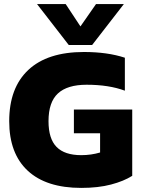

<svg xmlns="http://www.w3.org/2000/svg" viewBox="-20 -908 691 938"><path d="M161 -888H301L373 -779L449 -888H585L430 -688H316ZM25 -316Q25 -479 118.5 -566.5Q212 -654 390 -654Q505 -654 590 -626V-465Q512 -494 403 -494Q309 -494 263 -451.5Q217 -409 217 -316Q217 -230 256.5 -190Q296 -150 377 -150Q425 -150 469 -163V-257H341V-373H626V-49Q585 -23 522.5 -6.5Q460 10 377 10Q206 10 115.5 -74Q25 -158 25 -316Z"/></svg>

Font: Kanit Bold
Style: Regular
Weight: 700
Designer: Katatrad Team
Foundry: CadsonDemak
Version: Version 1.000